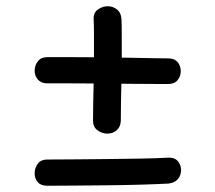

<svg xmlns="http://www.w3.org/2000/svg" viewBox="-20 -589 690 615"><path d="M367 -202Q366 -182 353.5 -171.5Q341 -161 324 -161Q307 -161 292.5 -171.5Q278 -182 278 -202Q278 -222 278.5 -254.5Q279 -287 280 -326Q281 -365 281 -404Q281 -443 281 -475.5Q281 -508 280 -528Q279 -548 293.5 -558.5Q308 -569 325 -569Q342 -569 355 -558.5Q368 -548 369 -528Q370 -511 370 -479.5Q370 -448 370 -409.5Q370 -371 369 -331.5Q368 -292 367.5 -258Q367 -224 367 -202ZM131 -322Q112 -322 101.5 -334Q91 -346 91 -362Q91 -380 101.5 -393Q112 -406 131 -406Q157 -406 201.5 -406Q246 -406 297 -405.5Q348 -405 396 -404Q444 -403 477.5 -402.5Q511 -402 519 -402Q539 -402 549 -390Q559 -378 559 -361Q559 -345 549 -332.5Q539 -320 519 -320Q513 -320 481 -320Q449 -320 402 -320.5Q355 -321 303 -321.5Q251 -322 205.5 -322Q160 -322 131 -322ZM131 6Q111 6 101 -5.5Q91 -17 91 -34Q91 -51 101 -64.5Q111 -78 131 -78Q164 -78 214.5 -78.5Q265 -79 321.5 -79.5Q378 -80 430.5 -81Q483 -82 519 -84Q539 -85 549.5 -73Q560 -61 560 -44Q560 -27 549.5 -15Q539 -3 519 -1Q482 1 430.5 2.5Q379 4 323.5 4.5Q268 5 217.5 5.5Q167 6 131 6Z"/></svg>

Font: Playpen Sans Arabic
Style: Regular
Weight: 400
Designer: Azza Alameddine, Laura Meseguer, Veronika Burian, José Scaglione
Foundry: TypeTogether
Version: Version 2.000